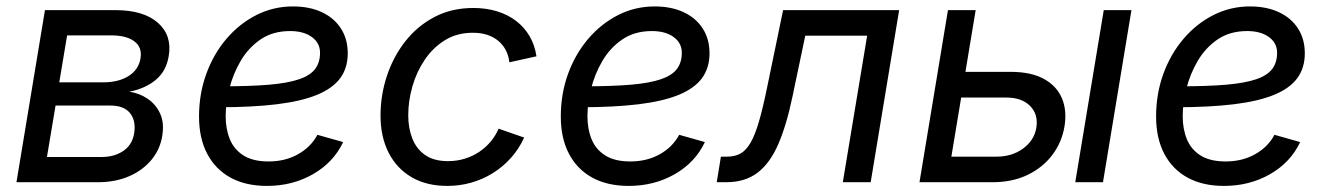

<svg xmlns="http://www.w3.org/2000/svg" viewBox="-20 -578 4217 609"><path d="M32.2 0 122.6 -545.9H345.7Q435.5 -545.9 481 -505.6Q526.4 -465.3 515.1 -399.9Q507.3 -352.1 473.9 -324.5Q440.4 -296.9 390.1 -287.1Q421.4 -282.7 447.8 -265.1Q474.1 -247.6 487.8 -218Q501.5 -188.5 494.6 -147Q487.8 -104 460.2 -70.8Q432.6 -37.6 389.2 -18.8Q345.7 0 290 0ZM128.9 -80.1H303.2Q342.3 -80.1 370.6 -98.9Q398.9 -117.7 405.3 -153.8Q412.1 -194.3 392.8 -218.8Q373.5 -243.2 330.1 -243.2H156.2ZM168 -316.9H308.1Q356 -316.9 387.9 -336.9Q419.9 -356.9 425.8 -393.6Q431.2 -428.2 406 -447Q380.9 -465.8 332.5 -465.8H192.9Z M826.7 11.7Q759.3 11.7 711.2 -14.6Q663.1 -41 637.2 -90.3Q611.3 -139.6 611.3 -208.5Q611.3 -280.3 634.3 -343.5Q657.2 -406.7 698.2 -454.8Q739.3 -502.9 793.2 -530.3Q847.2 -557.6 909.2 -557.6Q961.9 -557.6 1001 -539.3Q1040 -521 1061.5 -487.5Q1083 -454.1 1083 -408.7Q1083 -362.8 1059.3 -330.3Q1035.6 -297.9 985.8 -277.3Q936 -256.8 858.2 -247.3Q780.3 -237.8 672.4 -237.8L684.1 -304.2Q773.4 -304.2 833.5 -309.3Q893.6 -314.5 929 -326.7Q964.4 -338.9 979.7 -359.4Q995.1 -379.9 995.1 -410.6Q995.1 -441.9 969 -460.7Q942.9 -479.5 900.4 -479.5Q845.2 -479.5 806.4 -452.9Q767.6 -426.3 743.2 -384.5Q718.8 -342.8 707.3 -296.1Q695.8 -249.5 695.8 -209Q695.8 -168.9 709 -136.5Q722.2 -104 752.2 -85Q782.2 -65.9 832 -65.9Q884.3 -65.9 925 -88.6Q965.8 -111.3 986.8 -150.4L1068.4 -127.4Q1038.1 -63 972.9 -25.6Q907.7 11.7 826.7 11.7Z M1398.9 11.7Q1333 11.7 1285.6 -15.9Q1238.3 -43.5 1212.6 -93.8Q1187 -144 1187 -211.4Q1187 -276.4 1207.3 -337.4Q1227.5 -398.4 1265.6 -447Q1303.7 -495.6 1358.2 -524.2Q1412.6 -552.7 1481.4 -552.7Q1522 -552.7 1556.4 -542.2Q1590.8 -531.7 1616.9 -511.7Q1643.1 -491.7 1659.7 -463.4Q1676.3 -435.1 1681.6 -399.4L1595.7 -380.4Q1593.3 -401.4 1584.5 -418.5Q1575.7 -435.5 1561 -448Q1546.4 -460.4 1526.1 -467.3Q1505.9 -474.1 1479.5 -474.1Q1429.7 -474.1 1391.6 -450.7Q1353.5 -427.2 1327.4 -388.7Q1301.3 -350.1 1288.1 -304Q1274.9 -257.8 1274.9 -212.4Q1274.9 -171.9 1287.8 -138.7Q1300.8 -105.5 1328.6 -86.2Q1356.4 -66.9 1400.9 -66.9Q1429.2 -66.9 1454.3 -74.7Q1479.5 -82.5 1500.2 -96.4Q1521 -110.4 1536.6 -129.2Q1552.2 -147.9 1561.5 -169.9L1642.6 -141.6Q1626 -105.5 1600.6 -77.1Q1575.2 -48.8 1543.5 -29.1Q1511.7 -9.3 1475.1 1.2Q1438.5 11.7 1398.9 11.7Z M1974.1 11.7Q1906.7 11.7 1858.6 -14.6Q1810.5 -41 1784.7 -90.3Q1758.8 -139.6 1758.8 -208.5Q1758.8 -280.3 1781.7 -343.5Q1804.7 -406.7 1845.7 -454.8Q1886.7 -502.9 1940.7 -530.3Q1994.6 -557.6 2056.6 -557.6Q2109.4 -557.6 2148.4 -539.3Q2187.5 -521 2209 -487.5Q2230.5 -454.1 2230.5 -408.7Q2230.5 -362.8 2206.8 -330.3Q2183.1 -297.9 2133.3 -277.3Q2083.5 -256.8 2005.6 -247.3Q1927.7 -237.8 1819.8 -237.8L1831.5 -304.2Q1920.9 -304.2 1981 -309.3Q2041 -314.5 2076.4 -326.7Q2111.8 -338.9 2127.2 -359.4Q2142.6 -379.9 2142.6 -410.6Q2142.6 -441.9 2116.5 -460.7Q2090.3 -479.5 2047.9 -479.5Q1992.7 -479.5 1953.9 -452.9Q1915 -426.3 1890.6 -384.5Q1866.2 -342.8 1854.7 -296.1Q1843.3 -249.5 1843.3 -209Q1843.3 -168.9 1856.4 -136.5Q1869.6 -104 1899.7 -85Q1929.7 -65.9 1979.5 -65.9Q2031.7 -65.9 2072.5 -88.6Q2113.3 -111.3 2134.3 -150.4L2215.8 -127.4Q2185.5 -63 2120.4 -25.6Q2055.2 11.7 1974.1 11.7Z M2253.4 0 2266.6 -81.1H2286.1Q2310.5 -81.1 2328.4 -90.8Q2346.2 -100.6 2360.4 -124.8Q2374.5 -148.9 2387.2 -192.1Q2399.9 -235.4 2413.6 -302.7L2463.9 -545.9H2832L2741.7 0H2653.3L2730.5 -464.8H2534.2L2493.7 -272Q2474.6 -180.2 2448.2 -119.9Q2421.9 -59.6 2382.3 -29.8Q2342.8 0 2283.2 0Z M3028.8 -350.1H3185.5Q3250.5 -350.1 3291.3 -327.6Q3332 -305.2 3348.4 -266.1Q3364.7 -227.1 3356.4 -176.8Q3348.1 -127 3318.1 -86.9Q3288.1 -46.9 3239.7 -23.4Q3191.4 0 3127.4 0H2896.5L2986.8 -545.9H3074.7L2997.6 -81.1H3140.6Q3190.4 -81.1 3225.6 -107.2Q3260.7 -133.3 3267.1 -172.9Q3273.9 -214.8 3247.6 -241.7Q3221.2 -268.6 3171.9 -268.6H3014.6ZM3390.6 0 3481 -545.9H3568.8L3478.5 0Z M3862.3 11.7Q3794.9 11.7 3746.8 -14.6Q3698.7 -41 3672.9 -90.3Q3647 -139.6 3647 -208.5Q3647 -280.3 3669.9 -343.5Q3692.9 -406.7 3733.9 -454.8Q3774.9 -502.9 3828.9 -530.3Q3882.8 -557.6 3944.8 -557.6Q3997.6 -557.6 4036.6 -539.3Q4075.7 -521 4097.2 -487.5Q4118.7 -454.1 4118.7 -408.7Q4118.7 -362.8 4095 -330.3Q4071.3 -297.9 4021.5 -277.3Q3971.7 -256.8 3893.8 -247.3Q3815.9 -237.8 3708 -237.8L3719.7 -304.2Q3809.1 -304.2 3869.1 -309.3Q3929.2 -314.5 3964.6 -326.7Q4000 -338.9 4015.4 -359.4Q4030.8 -379.9 4030.8 -410.6Q4030.8 -441.9 4004.6 -460.7Q3978.5 -479.5 3936 -479.5Q3880.9 -479.5 3842 -452.9Q3803.2 -426.3 3778.8 -384.5Q3754.4 -342.8 3742.9 -296.1Q3731.4 -249.5 3731.4 -209Q3731.4 -168.9 3744.6 -136.5Q3757.8 -104 3787.8 -85Q3817.9 -65.9 3867.7 -65.9Q3919.9 -65.9 3960.7 -88.6Q4001.5 -111.3 4022.5 -150.4L4104 -127.4Q4073.7 -63 4008.5 -25.6Q3943.4 11.7 3862.3 11.7Z"/></svg>

Font: Inter
Style: Italic
Weight: 400
Italic angle: -9.3988°
Designer: Rasmus Andersson
Foundry: rsms
Version: Version 4.001;git-66647c0bb